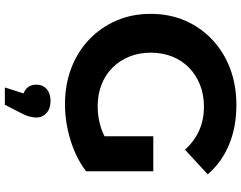

<svg xmlns="http://www.w3.org/2000/svg" viewBox="-124 -628 1018 811"><g transform="rotate(90 385.5 -223.0)"><path d="M421 12Q338 12 268.5 -14.5Q199 -41 147.5 -90Q96 -139 67.5 -205Q39 -271 39 -350Q39 -429 67.5 -495Q96 -561 148 -610Q200 -659 270 -685.5Q340 -712 424 -712Q517 -712 591.5 -681Q666 -650 717 -591L613 -495Q575 -536 530 -555.5Q485 -575 432 -575Q381 -575 339 -558.5Q297 -542 266.5 -512Q236 -482 219.5 -441Q203 -400 203 -350Q203 -301 219.5 -260Q236 -219 266.5 -188.5Q297 -158 338.5 -142Q380 -126 430 -126Q478 -126 523 -141Q540 -147 556 -155V-361H704V-77Q647 -34 571.5 -11Q496 12 421 12ZM350 266 375 187Q364 183 356 176Q338 160 338 133Q338 106 356.5 89.5Q375 73 407 73Q439 73 458 90Q477 107 477 133Q477 145 473 161Q469 177 458 198L423 266Z"/></g></svg>

Font: Montserrat Z
Style: Bold
Weight: 700
Designer: Julieta Ulanovsky
Foundry: Julieta Ulanovsky
Version: Version 8.000